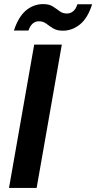

<svg xmlns="http://www.w3.org/2000/svg" viewBox="-20 -918 470 938"><path d="M24 0 147 -700H282L159 0ZM48 -769Q70 -836 107 -867Q144 -898 191 -898Q220 -898 238 -886.5Q256 -875 271 -863.5Q286 -852 307 -852Q324 -852 337.5 -863Q351 -874 358 -897H430Q409 -830 371 -799Q333 -768 287 -768Q258 -768 239.5 -779.5Q221 -791 206 -802.5Q191 -814 170 -814Q153 -814 140 -803Q127 -792 119 -769Z"/></svg>

Font: DM Sans 20pt
Style: Bold Italic
Weight: 700
Italic angle: -10°
Version: Version 4.004;gftools[0.9.30]